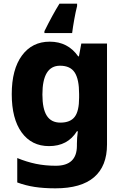

<svg xmlns="http://www.w3.org/2000/svg" viewBox="-20 -786 677 1046"><path d="M406 -479H410L423 -549H563V1Q563 119 492.5 179.5Q422 240 282 240Q219 240 169.5 232.5Q120 225 74 208V75Q125 96 175.5 106.5Q226 117 284 117Q399 117 399 8V-3Q399 -34 404 -71H399Q349 10 247 10Q152 10 98 -64.5Q44 -139 44 -273Q44 -408 99.5 -483.5Q155 -559 251 -559Q350 -559 406 -479ZM211 -271Q211 -193 235 -155.5Q259 -118 309 -118Q363 -118 387 -149.5Q411 -181 411 -254V-274Q411 -354 387 -391Q363 -428 307 -428Q211 -428 211 -271ZM400 -753Q392 -722 384.5 -680Q377 -638 373 -606H222V-616Q267 -707 304 -766H400Z"/></svg>

Font: Noto Sans UI ExtraBold
Style: Regular
Weight: 800
Designer: Monotype Design Team
Foundry: Monotype Imaging Inc.
Version: Version 1.001